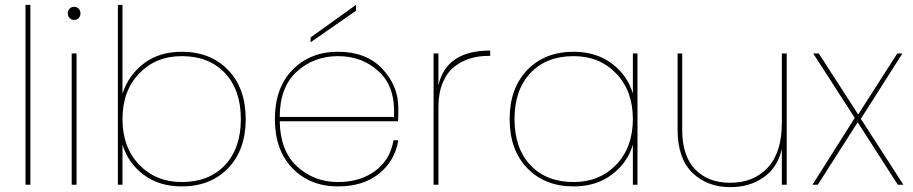

<svg xmlns="http://www.w3.org/2000/svg" viewBox="-20 -760 3758 790"><path d="M85 0V-740H105V0Z M275 0V-540H295V0ZM303.5 -685.5Q296 -678 285 -678Q274 -678 266.5 -685.5Q259 -693 259 -705Q259 -717 266.5 -724.5Q274 -732 285 -732Q296 -732 303.5 -724.5Q311 -717 311 -705Q311 -693 303.5 -685.5Z M484 -375Q509 -451 572 -499Q635 -547 728 -547Q846 -547 918.5 -472Q991 -397 991 -270Q991 -143 918.5 -68Q846 7 728 7Q635 7 571 -41Q507 -89 484 -165V0H465V-740H484ZM728 -529Q621 -529 552.5 -457.5Q484 -386 484 -270Q484 -154 552.5 -82.5Q621 -11 728 -11Q840 -11 905.5 -80.5Q971 -150 971 -270Q971 -390 905.5 -459.5Q840 -529 728 -529Z M1131 -279H1601Q1608 -401 1539.5 -465Q1471 -529 1371 -529Q1271 -529 1201 -465Q1131 -401 1131 -279ZM1619 -183Q1605 -98 1539.5 -45.5Q1474 7 1371 7Q1256 7 1183.5 -67.5Q1111 -142 1111 -270Q1111 -398 1183.5 -472.5Q1256 -547 1371 -547Q1487 -547 1553 -477Q1619 -407 1619 -315Q1619 -279 1618 -261H1131Q1133 -139 1202.5 -75Q1272 -11 1371 -11Q1462 -11 1524 -57Q1586 -103 1599 -183ZM1258 -606 1445 -740V-716L1258 -586Z M1784 -321V0H1764V-540H1784V-409Q1816 -552 1997 -552V-530H1988Q1949 -530 1914.5 -519.5Q1880 -509 1850 -486Q1820 -463 1802 -420.5Q1784 -378 1784 -321Z M2340 -547Q2433 -547 2497.5 -498.5Q2562 -450 2584 -375V-540H2603V0H2584V-165Q2562 -90 2497.5 -41.5Q2433 7 2340 7Q2222 7 2149.5 -68Q2077 -143 2077 -270Q2077 -397 2149.5 -472Q2222 -547 2340 -547ZM2340 -529Q2228 -529 2162.5 -459.5Q2097 -390 2097 -270Q2097 -150 2162.5 -80.5Q2228 -11 2340 -11Q2447 -11 2515.5 -82.5Q2584 -154 2584 -270Q2584 -386 2515.5 -457.5Q2447 -529 2340 -529Z M3217 -540V0H3197V-147Q3179 -70 3121.5 -30Q3064 10 2985 10Q2890 10 2829 -49Q2768 -108 2768 -227V-540H2787V-225Q2787 -119 2840 -63.5Q2893 -8 2985 -8Q3081 -8 3139 -70.5Q3197 -133 3197 -255V-540Z M3674 0 3509 -257 3345 0H3323L3497 -275L3326 -540H3349L3511 -289L3672 -540H3693L3522 -271L3697 0Z"/></svg>

Font: Poppins Thin
Style: Regular
Weight: 250
Designer: Ninad Kale (Devanagari), Jonny Pinhorn (Latin)
Foundry: Indian Type Foundry
Version: Version 3.200;PS 1.000;hotconv 16.6.54;makeotf.lib2.5.65590